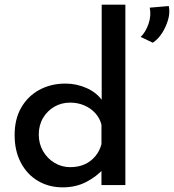

<svg xmlns="http://www.w3.org/2000/svg" viewBox="-20 -797 749 827"><path d="M250 10Q191 10 144 -17.5Q97 -45 70 -96Q43 -147 43 -215Q43 -285 72 -334.5Q101 -384 150.5 -410.5Q200 -437 262 -437Q310 -437 353.5 -417.5Q397 -398 421 -363L418 -328V-777H520V0H417V-99L428 -72Q397 -37 352 -13.5Q307 10 250 10ZM282 -77Q317 -77 344 -89Q371 -101 390 -123.5Q409 -146 417 -176V-260Q410 -288 390.5 -309.5Q371 -331 343 -343Q315 -355 282 -355Q245 -355 214.5 -337.5Q184 -320 165.5 -289Q147 -258 147 -217Q147 -178 165.5 -146Q184 -114 215 -95.5Q246 -77 282 -77ZM638 -613 586 -638Q607 -658 619.5 -693.5Q632 -729 625 -764L707 -771Q713 -743 704 -712Q695 -681 678 -654.5Q661 -628 638 -613Z"/></svg>

Font: Josefin Sans Medium
Style: Regular
Weight: 500
Designer: Santiago Orozco
Foundry: Typemade
Version: Version 2.001